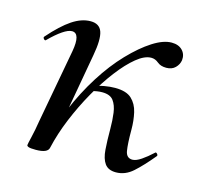

<svg xmlns="http://www.w3.org/2000/svg" viewBox="-69 -472 589 559"><g transform="rotate(15 225.0 -192.5)"><path d="M121 -9 106 -10Q116 -71 140 -128Q164 -185 195 -234Q226 -283 260.5 -319Q295 -355 327 -375.5Q359 -396 384 -396Q405 -396 416.5 -384Q428 -372 426 -354Q424 -341 414 -331Q404 -321 387 -321Q370 -321 360 -329.5Q350 -338 338 -338Q318 -338 293.5 -318Q269 -298 243 -264Q217 -230 193 -187.5Q169 -145 150 -99Q131 -53 121 -9ZM82 8Q66 8 60.5 6Q55 4 55 1Q55 -2 60.5 -25Q66 -48 70 -74L111 -297Q121 -353 95 -353Q84 -353 67 -341.5Q50 -330 29 -309Q26 -305 22 -309.5Q18 -314 21 -317Q56 -357 84.5 -376Q113 -395 140 -395Q167 -395 174.5 -373Q182 -351 173 -302L121 -9Q118 8 82 8ZM324 11Q301 11 290.5 -3.5Q280 -18 278 -45Q276 -72 276 -107Q276 -133 273 -155Q270 -177 260 -190.5Q250 -204 226 -204Q211 -204 194 -199L191 -212Q210 -220 227 -223Q244 -226 259 -226Q293 -226 309 -211Q325 -196 330.5 -172Q336 -148 336 -121Q336 -78 339.5 -57.5Q343 -37 361 -37Q372 -37 387.5 -47.5Q403 -58 419 -73Q422 -77 426 -72.5Q430 -68 427 -65Q398 -30 375 -9.5Q352 11 324 11Z"/></g></svg>

Font: Cormorant Medium
Style: Italic
Weight: 500
Italic angle: -10°
Designer: Christian Thalmann (Catharsis Fonts)
Foundry: Catharsis Fonts
Version: Version 4.000